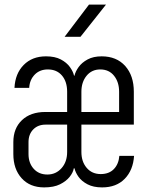

<svg xmlns="http://www.w3.org/2000/svg" viewBox="-20 -805 640 835"><path d="M172 10Q110 10 74 -30Q38 -70 38 -135V-187Q38 -247 75.5 -282.5Q113 -318 177 -318H272V-406Q272 -450 249.5 -476.5Q227 -503 188 -503Q153 -503 131 -480.5Q109 -458 107 -423H43Q46 -485 83 -522.5Q120 -560 180 -560Q219 -560 244.5 -546.5Q270 -533 284 -513.5Q298 -494 302 -476H304Q308 -494 322 -513.5Q336 -533 361 -546.5Q386 -560 422 -560Q487 -560 524.5 -518Q562 -476 562 -406V-263H334V-144Q334 -102 357 -75Q380 -48 418 -48Q454 -48 475 -69.5Q496 -91 499 -127H563Q559 -65 522.5 -27.5Q486 10 424 10Q386 10 360.5 -3.5Q335 -17 321.5 -36Q308 -55 304 -73H301Q298 -55 283 -36Q268 -17 241 -3.5Q214 10 172 10ZM334 -318H498V-406Q498 -448 476 -475.5Q454 -503 416 -503Q379 -503 356.5 -475.5Q334 -448 334 -406ZM186 -46Q223 -46 247.5 -73.5Q272 -101 272 -144V-263H178Q145 -263 124.5 -242Q104 -221 104 -187V-135Q104 -96 126.5 -71Q149 -46 186 -46ZM261 -645 367 -785H441L330 -645Z"/></svg>

Font: Tiny ExtraLight
Style: Regular
Weight: 200
Monospace: yes
Designer: Philipp Nurullin, Konstantin Bulenkov
Foundry: JetBrains
Version: Version 2.251; ttfautohint (v1.8.4.7-5d5b)